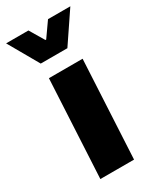

<svg xmlns="http://www.w3.org/2000/svg" viewBox="-203 -789 703 849"><g transform="rotate(-30 148.0 -364.0)"><path d="M71 -500H243L217 0H45ZM-16 -728H98L142 -654H146L198 -728H312L208 -574H72Z"/></g></svg>

Font: Kilde Sans Black
Style: Regular
Weight: 900
Italic angle: -3°
Designer: Paul D. Hunt
Foundry: Adobe Systems Incorporated
Version: Version 1.050;PS Version 1.000;hotconv 1.0.70;makeotf.lib2.5